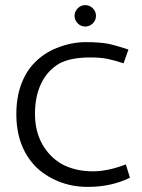

<svg xmlns="http://www.w3.org/2000/svg" viewBox="-20 -723 558 752"><path d="M44 0ZM407 -551Q371 -558 315 -558Q260 -558 202 -535Q152 -515 116 -478Q82 -444 63 -392.5Q44 -341 44 -276Q44 -149 119 -71Q155 -35 208 -13Q261 9 324 9Q416 9 489 -27L473 -79Q402 -52 344 -52Q274 -52 221 -81Q173 -109 145 -159.5Q117 -210 117 -277Q117 -346 141.5 -396.5Q166 -447 212 -474Q256 -498 334 -498Q373 -498 400.5 -492.5Q428 -487 464 -475L483 -529Q431 -546 407 -551ZM272 -661Q272 -678 284.5 -690.5Q297 -703 314 -703Q331 -703 343.5 -690.5Q356 -678 356 -661Q356 -644 343.5 -631.5Q331 -619 314 -619Q297 -619 284.5 -631.5Q272 -644 272 -661Z"/></svg>

Font: Cambay Devanagari
Style: Regular
Weight: 400
Designer: Pooja Saxena
Foundry: Pooja Saxena
Version: Version 1.180;PS 001.180;hotconv 1.0.70;makeotf.lib2.5.58329